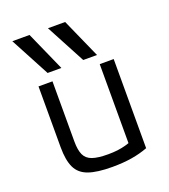

<svg xmlns="http://www.w3.org/2000/svg" viewBox="-144 -894 889 1008"><g transform="rotate(-20 300.0 -390.0)"><path d="M159 -570 42 -790H138L236 -570ZM358 -570 241 -790H337L435 -570ZM310 10Q226 10 178 -7Q130 -24 110 -65.5Q90 -107 90 -180V-520H168V-184Q168 -136 180.5 -109Q193 -82 224 -71Q255 -60 312 -60Q341 -60 365.5 -63Q390 -66 414.5 -73Q439 -80 468 -92L432 -42V-520H510V-22Q468 -6 419.5 2Q371 10 310 10Z"/></g></svg>

Font: M PLUS Code Latin Expanded
Style: Regular
Weight: 400
Width: 7
Designer: Coji Morishita
Foundry: UNDERFOREST DESIGN
Version: Version 1.002; ttfautohint (v1.8.3)